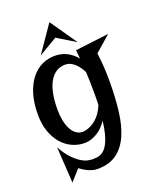

<svg xmlns="http://www.w3.org/2000/svg" viewBox="-159 -768 865 1062"><g transform="rotate(-20 273.5 -236.5)"><path d="M546.9 -502.9 454.1 -421.9Q459.5 -381.3 462.2 -340.1Q464.8 -298.8 464.8 -257.8Q464.8 -163.1 455.3 -82.8Q445.8 -2.4 420.7 55.7Q395.5 113.8 351.1 146.5Q306.6 179.2 236.8 179.2Q223.6 179.2 209.7 175.5Q195.8 171.9 182.9 166Q169.9 160.2 158.2 152.8Q146.5 145.5 137.2 138.2L80.1 202.1L66.9 -9.8Q92.3 35.6 117.4 61.3Q142.6 86.9 164.1 99.9Q185.5 112.8 202.6 116Q219.7 119.1 229 119.1Q240.7 119.1 253.2 117.9Q265.6 116.7 277.6 111.3Q289.6 106 301 94.5Q312.5 83 322.5 63Q332.5 43 340.6 12.5Q348.6 -18.1 354 -62Q342.3 -44.9 328.1 -30Q314 -15.1 296.6 -4.2Q279.3 6.8 259.3 13.4Q239.3 20 215.8 20Q178.2 19 144.3 2.9Q110.4 -13.2 84.7 -43.2Q59.1 -73.2 43.9 -116.9Q28.8 -160.6 28.8 -216.8Q28.8 -285.2 44.9 -336.9Q61 -388.7 88.9 -423.3Q116.7 -458 154.1 -474.9Q191.4 -491.7 233.9 -490.2Q273.9 -488.3 303.7 -470.9Q333.5 -453.6 354 -428.2Q353 -439.9 351.8 -452.6Q350.6 -465.3 349.1 -479ZM362.8 -227.1Q362.8 -255.9 362.1 -284.9Q361.3 -314 359.9 -346.2Q352.1 -361.8 342 -376.2Q332 -390.6 320.1 -401.4Q308.1 -412.1 294.7 -418.5Q281.2 -424.8 266.1 -424.8Q232.4 -424.8 208.7 -408.2Q185.1 -391.6 169.7 -362.3Q154.3 -333 147.2 -293Q140.1 -252.9 140.1 -206.1Q140.1 -171.4 146 -141.4Q151.9 -111.3 163.1 -89.4Q174.3 -67.4 191.4 -54.7Q208.5 -42 231 -42Q232.4 -42 239.7 -42.7Q247.1 -43.5 258.1 -47.1Q269 -50.8 282.7 -57.6Q296.4 -64.5 310.5 -76.7Q324.7 -88.9 337.9 -107.2Q351.1 -125.5 361.8 -151.9Q362.8 -168.9 362.8 -187.7Q362.8 -206.5 362.8 -227.1ZM373 -517.6 265.1 -583.5 155.8 -518.6 263.7 -675.3Z"/></g></svg>

Font: Risque
Style: Regular
Weight: 400
Designer: Astigmatic (AOETI)
Foundry: Astigmatic (AOETI)
Version: Version 1.000